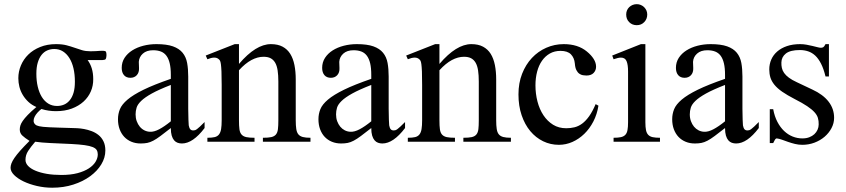

<svg xmlns="http://www.w3.org/2000/svg" viewBox="-20 -668 3987 905"><path d="M481.9 -407.7Q481.9 -405.3 481 -398.7Q480 -392.1 477.5 -388.7Q475.1 -386.7 470.9 -386Q466.8 -385.3 461.9 -384.8Q456.5 -384.3 450.2 -384.8H393.1Q405.8 -367.7 412.6 -345.5Q419.4 -323.2 419.4 -295.4Q419.9 -264.6 408.2 -237.3Q396.5 -210 373.8 -189.2Q351.1 -168.5 318.4 -156.2Q285.6 -144 243.7 -144Q226.6 -144 209.5 -146.5Q192.4 -148.9 175.3 -154.3Q165.5 -147 156.7 -137.2Q147.9 -127.4 143.1 -117.4Q138.2 -107.4 138.4 -97.9Q138.7 -88.4 146 -81.5Q148.9 -78.6 153.1 -76.7Q157.2 -74.7 164.6 -73Q171.9 -71.3 183.6 -70.1Q195.3 -68.8 213.6 -68.1Q231.9 -67.4 258.1 -66.4Q284.2 -65.4 320.3 -64.5Q329.1 -64.5 344 -63.7Q358.9 -63 376.5 -59.8Q394 -56.6 411.6 -50Q429.2 -43.5 443.8 -32Q458.5 -20.5 467.5 -2.4Q476.6 15.6 476.6 41.5Q476.6 75.2 457.5 106.7Q438.5 138.2 404.8 162.8Q371.1 187.5 325.4 202.1Q279.8 216.8 226.1 216.8Q189 216.8 153.6 208.5Q118.2 200.2 90.8 187Q63.5 173.8 46.6 157Q29.8 140.1 29.8 123Q29.8 113.3 33.9 102.1Q38.1 90.8 48.1 76.2Q58.1 61.5 75.4 42Q92.8 22.5 119.1 -3.9Q96.7 -18.1 85 -29.3Q73.2 -40.5 73.2 -57.6Q73.2 -66.4 75.9 -75.9Q78.6 -85.4 86.9 -97.7Q95.2 -109.9 110.6 -126Q126 -142.1 151.4 -163.6Q129.9 -172.9 114 -187.7Q98.1 -202.6 87.4 -220.5Q76.7 -238.3 71.5 -258.5Q66.4 -278.8 66.4 -299.3Q66.4 -330.6 78.6 -359.6Q90.8 -388.7 113.5 -410.9Q136.2 -433.1 169.4 -446.5Q202.6 -460 244.1 -460Q272.9 -460 293.5 -454.6Q314 -449.2 331.3 -443.1Q348.6 -437 366.2 -431.6Q383.8 -426.3 406.7 -426.3Q421.9 -426.3 431.9 -427Q441.9 -427.7 449.2 -428.2Q456.5 -428.7 462.4 -428.7Q468.8 -428.7 475.6 -427.2Q481.9 -425.8 481.9 -407.7ZM333 -282.7Q333 -317.4 326.4 -345.7Q319.8 -374 307.1 -394.3Q294.4 -414.6 276.6 -425.8Q258.8 -437 235.8 -437Q218.3 -437 202.9 -430.4Q187.5 -423.8 176 -409.4Q164.6 -395 158 -373Q151.4 -351.1 151.4 -320.3Q151.4 -287.1 158 -259.3Q164.6 -231.4 177 -211.2Q189.5 -190.9 207.5 -179.7Q225.6 -168.5 249 -168.5Q266.6 -168.5 282 -175Q297.4 -181.6 308.8 -195.6Q320.3 -209.5 326.7 -231Q333 -252.4 333 -282.7ZM440.9 59.6Q440.9 47.9 435.8 39.3Q430.7 30.8 416.7 25.1Q402.8 19.5 378.7 16.1Q354.5 12.7 315.9 10.7Q260.7 8.3 218.3 6.3Q175.8 4.4 146 0Q125 24.4 112.5 43.7Q100.1 63 100.1 85.4Q100.1 101.1 112.3 114Q124.5 127 147 136.5Q169.4 146 200.4 151.4Q231.4 156.7 269 156.7Q313 156.7 345.2 148.2Q377.4 139.6 398.7 125.7Q419.9 111.8 430.4 94.5Q440.9 77.1 440.9 59.6Z M944.3 -64.5Q889.2 8.3 837.4 8.3Q826.7 8.3 817.1 4.9Q807.6 1.5 800.5 -6.8Q793.5 -15.1 789.3 -29.1Q785.2 -43 785.2 -64.5Q755.9 -41.5 736.6 -27.1Q717.3 -12.7 702.4 -4.9Q687.5 2.9 674.1 5.6Q660.6 8.3 643.1 8.3Q619.1 8.3 599.6 0.2Q580.1 -7.8 565.9 -22.7Q551.8 -37.6 543.9 -58.8Q536.1 -80.1 536.1 -106Q536.1 -130.9 545.2 -153.3Q554.2 -175.8 581.1 -198.5Q607.9 -221.2 656.7 -245.1Q705.6 -269 785.2 -296.4V-314.9Q785.2 -347.2 780 -369.1Q774.9 -391.1 764.6 -405Q754.4 -418.9 738.8 -425Q723.1 -431.2 701.7 -431.2Q670.9 -431.2 653.3 -415.3Q635.7 -399.4 634.3 -376.5L635.3 -347.2Q636.2 -326.2 624.8 -313.7Q613.3 -301.3 594.7 -301.3Q575.2 -301.3 564.5 -313.7Q553.7 -326.2 553.7 -348.1Q553.7 -374.5 567.1 -395.3Q580.6 -416 603.3 -430.4Q626 -444.8 655.5 -452.4Q685.1 -460 717.3 -460Q765.6 -460 795.2 -449.5Q824.7 -439 840.8 -419.2Q856.9 -399.4 862.1 -371.1Q867.2 -342.8 867.2 -307.6V-155.3Q867.2 -124 868.2 -104Q869.1 -84 869.6 -77.1Q872.1 -64 877 -58.6Q881.8 -53.2 891.1 -53.2Q895.5 -53.2 899.4 -54.4Q903.3 -55.7 908.7 -59.6Q914.1 -63.5 922.4 -71.3Q930.7 -79.1 944.3 -92.8ZM785.2 -267.6Q728.5 -245.6 695.6 -227.3Q662.6 -209 645.5 -192.4Q628.4 -175.8 623.8 -160.4Q619.1 -145 619.1 -128.9Q619.1 -111.3 624.5 -96.7Q629.9 -82 638.9 -71Q647.9 -60.1 660.4 -53.7Q672.9 -47.4 687 -46.9Q706.1 -45.9 730.2 -58.6Q754.4 -71.3 785.2 -96.2Z M1219.2 0V-18.6Q1244.1 -18.6 1258.5 -21.7Q1272.9 -24.9 1280.5 -33.9Q1288.1 -43 1290 -59.1Q1292 -75.2 1292 -101.1V-283.7Q1292 -314 1288.6 -336.2Q1285.2 -358.4 1276.9 -372.6Q1268.6 -386.7 1255.4 -393.6Q1242.2 -400.4 1222.2 -400.4Q1193.8 -400.4 1164.8 -384.8Q1135.7 -369.1 1106.4 -336.9V-101.1Q1106.4 -74.7 1108.6 -58.6Q1110.8 -42.5 1118.7 -33.7Q1126.5 -24.9 1140.9 -21.7Q1155.3 -18.6 1179.7 -18.6V0H957.5V-18.6Q978.5 -18.6 991.7 -21.7Q1004.9 -24.9 1012.2 -34.2Q1019.5 -43.5 1022.2 -59.6Q1024.9 -75.7 1024.9 -101.1V-267.6Q1024.9 -307.6 1023.9 -330.6Q1022.9 -353.5 1021.2 -365.7Q1019.5 -377.9 1016.8 -382.3Q1014.2 -386.7 1010.3 -389.6Q994.1 -403.8 957.5 -388.7L949.7 -406.2L1086.4 -460H1106.4V-366.7Q1186 -460 1256.8 -460Q1289.6 -460 1312 -448Q1334.5 -436 1348.1 -414.1Q1361.8 -392.1 1367.9 -361.3Q1374 -330.6 1374 -293V-101.1Q1374 -76.2 1376.5 -60.1Q1378.9 -43.9 1386.2 -34.9Q1393.6 -25.9 1407.2 -22.2Q1420.9 -18.6 1443.4 -18.6V0Z M1889.2 -64.5Q1834 8.3 1782.2 8.3Q1771.5 8.3 1762 4.9Q1752.4 1.5 1745.4 -6.8Q1738.3 -15.1 1734.1 -29.1Q1730 -43 1730 -64.5Q1700.7 -41.5 1681.4 -27.1Q1662.1 -12.7 1647.2 -4.9Q1632.3 2.9 1618.9 5.6Q1605.5 8.3 1587.9 8.3Q1564 8.3 1544.4 0.2Q1524.9 -7.8 1510.7 -22.7Q1496.6 -37.6 1488.8 -58.8Q1481 -80.1 1481 -106Q1481 -130.9 1490 -153.3Q1499 -175.8 1525.9 -198.5Q1552.7 -221.2 1601.6 -245.1Q1650.4 -269 1730 -296.4V-314.9Q1730 -347.2 1724.9 -369.1Q1719.7 -391.1 1709.5 -405Q1699.2 -418.9 1683.6 -425Q1668 -431.2 1646.5 -431.2Q1615.7 -431.2 1598.1 -415.3Q1580.6 -399.4 1579.1 -376.5L1580.1 -347.2Q1581.1 -326.2 1569.6 -313.7Q1558.1 -301.3 1539.6 -301.3Q1520 -301.3 1509.3 -313.7Q1498.5 -326.2 1498.5 -348.1Q1498.5 -374.5 1512 -395.3Q1525.4 -416 1548.1 -430.4Q1570.8 -444.8 1600.3 -452.4Q1629.9 -460 1662.1 -460Q1710.4 -460 1740 -449.5Q1769.5 -439 1785.6 -419.2Q1801.8 -399.4 1806.9 -371.1Q1812 -342.8 1812 -307.6V-155.3Q1812 -124 1813 -104Q1814 -84 1814.5 -77.1Q1816.9 -64 1821.8 -58.6Q1826.7 -53.2 1835.9 -53.2Q1840.3 -53.2 1844.2 -54.4Q1848.1 -55.7 1853.5 -59.6Q1858.9 -63.5 1867.2 -71.3Q1875.5 -79.1 1889.2 -92.8ZM1730 -267.6Q1673.3 -245.6 1640.4 -227.3Q1607.4 -209 1590.3 -192.4Q1573.2 -175.8 1568.6 -160.4Q1564 -145 1564 -128.9Q1564 -111.3 1569.3 -96.7Q1574.7 -82 1583.7 -71Q1592.8 -60.1 1605.2 -53.7Q1617.7 -47.4 1631.8 -46.9Q1650.9 -45.9 1675 -58.6Q1699.2 -71.3 1730 -96.2Z M2164.1 0V-18.6Q2189 -18.6 2203.4 -21.7Q2217.8 -24.9 2225.3 -33.9Q2232.9 -43 2234.9 -59.1Q2236.8 -75.2 2236.8 -101.1V-283.7Q2236.8 -314 2233.4 -336.2Q2230 -358.4 2221.7 -372.6Q2213.4 -386.7 2200.2 -393.6Q2187 -400.4 2167 -400.4Q2138.7 -400.4 2109.6 -384.8Q2080.6 -369.1 2051.3 -336.9V-101.1Q2051.3 -74.7 2053.5 -58.6Q2055.7 -42.5 2063.5 -33.7Q2071.3 -24.9 2085.7 -21.7Q2100.1 -18.6 2124.5 -18.6V0H1902.3V-18.6Q1923.3 -18.6 1936.5 -21.7Q1949.7 -24.9 1957 -34.2Q1964.4 -43.5 1967 -59.6Q1969.7 -75.7 1969.7 -101.1V-267.6Q1969.7 -307.6 1968.8 -330.6Q1967.8 -353.5 1966.1 -365.7Q1964.4 -377.9 1961.7 -382.3Q1959 -386.7 1955.1 -389.6Q1939 -403.8 1902.3 -388.7L1894.5 -406.2L2031.2 -460H2051.3V-366.7Q2130.9 -460 2201.7 -460Q2234.4 -460 2256.8 -448Q2279.3 -436 2293 -414.1Q2306.6 -392.1 2312.7 -361.3Q2318.8 -330.6 2318.8 -293V-101.1Q2318.8 -76.2 2321.3 -60.1Q2323.7 -43.9 2331.1 -34.9Q2338.4 -25.9 2352.1 -22.2Q2365.7 -18.6 2388.2 -18.6V0Z M2800.8 -169.9Q2794.4 -129.4 2776.9 -95.5Q2759.3 -61.5 2734.1 -37.1Q2709 -12.7 2678.2 1Q2647.5 14.6 2614.3 14.6Q2574.7 14.6 2540 -2.2Q2505.4 -19 2479.5 -50Q2453.6 -81.1 2438.7 -125Q2423.8 -168.9 2423.8 -223.1Q2423.8 -276.4 2440.9 -320.1Q2458 -363.8 2487.1 -394.8Q2516.1 -425.8 2554.9 -442.9Q2593.8 -460 2637.2 -460Q2704.1 -460 2746.1 -425.3Q2767.1 -408.2 2778.3 -390.1Q2789.6 -372.1 2789.6 -353.5Q2789.6 -336.4 2778.1 -324.2Q2766.6 -312 2743.7 -312Q2736.3 -312 2727.5 -313.5Q2718.8 -314.9 2710.7 -320.6Q2702.6 -326.2 2696.8 -337.6Q2690.9 -349.1 2689.5 -369.1Q2687 -395.5 2671.1 -411.9Q2655.3 -428.2 2621.6 -428.2Q2593.8 -428.2 2571.8 -415.8Q2549.8 -403.3 2534.7 -381.6Q2519.5 -359.9 2511.7 -330.1Q2503.9 -300.3 2503.9 -265.6Q2503.9 -226.1 2513.4 -189.5Q2522.9 -152.8 2541.5 -124.8Q2560.1 -96.7 2586.9 -80.1Q2613.8 -63.5 2648.9 -63.5Q2669.4 -63.5 2688.2 -68.1Q2707 -72.8 2724.1 -85.4Q2741.2 -98.1 2757.1 -120.4Q2772.9 -142.6 2787.6 -177.2Z M3030.8 -599.6Q3030.8 -578.6 3016.8 -564Q3002.9 -549.3 2981.4 -549.3Q2960 -549.3 2945.8 -563.5Q2931.6 -577.6 2931.6 -599.6Q2931.6 -610.4 2935.5 -619.4Q2939.5 -628.4 2946.3 -634.8Q2953.1 -641.1 2962.2 -644.8Q2971.2 -648.4 2981.4 -648.4Q2991.7 -648.4 3000.7 -644.5Q3009.8 -640.6 3016.4 -634Q3022.9 -627.4 3026.9 -618.7Q3030.8 -609.9 3030.8 -599.6ZM2872.1 0V-18.6Q2893.1 -18.6 2906.5 -21.5Q2919.9 -24.4 2927.5 -32.5Q2935.1 -40.5 2937.7 -54.9Q2940.4 -69.3 2940.4 -91.8V-331.1Q2940.4 -363.3 2933.3 -379.9Q2926.3 -396.5 2906.7 -396.5Q2899.9 -396.5 2891.6 -394.5Q2883.3 -392.6 2872.1 -388.7L2865.7 -406.2L3001 -460H3022V-91.8Q3022 -69.3 3024.9 -54.9Q3027.8 -40.5 3035.4 -32.5Q3043 -24.4 3056.4 -21.5Q3069.8 -18.6 3090.8 -18.6V0Z M3556.6 -64.5Q3501.5 8.3 3449.7 8.3Q3439 8.3 3429.4 4.9Q3419.9 1.5 3412.8 -6.8Q3405.8 -15.1 3401.6 -29.1Q3397.5 -43 3397.5 -64.5Q3368.2 -41.5 3348.9 -27.1Q3329.6 -12.7 3314.7 -4.9Q3299.8 2.9 3286.4 5.6Q3272.9 8.3 3255.4 8.3Q3231.4 8.3 3211.9 0.2Q3192.4 -7.8 3178.2 -22.7Q3164.1 -37.6 3156.2 -58.8Q3148.4 -80.1 3148.4 -106Q3148.4 -130.9 3157.5 -153.3Q3166.5 -175.8 3193.4 -198.5Q3220.2 -221.2 3269 -245.1Q3317.9 -269 3397.5 -296.4V-314.9Q3397.5 -347.2 3392.3 -369.1Q3387.2 -391.1 3377 -405Q3366.7 -418.9 3351.1 -425Q3335.4 -431.2 3314 -431.2Q3283.2 -431.2 3265.6 -415.3Q3248 -399.4 3246.6 -376.5L3247.6 -347.2Q3248.5 -326.2 3237.1 -313.7Q3225.6 -301.3 3207 -301.3Q3187.5 -301.3 3176.8 -313.7Q3166 -326.2 3166 -348.1Q3166 -374.5 3179.4 -395.3Q3192.9 -416 3215.6 -430.4Q3238.3 -444.8 3267.8 -452.4Q3297.4 -460 3329.6 -460Q3377.9 -460 3407.5 -449.5Q3437 -439 3453.1 -419.2Q3469.2 -399.4 3474.4 -371.1Q3479.5 -342.8 3479.5 -307.6V-155.3Q3479.5 -124 3480.5 -104Q3481.4 -84 3481.9 -77.1Q3484.4 -64 3489.3 -58.6Q3494.1 -53.2 3503.4 -53.2Q3507.8 -53.2 3511.7 -54.4Q3515.6 -55.7 3521 -59.6Q3526.4 -63.5 3534.7 -71.3Q3543 -79.1 3556.6 -92.8ZM3397.5 -267.6Q3340.8 -245.6 3307.9 -227.3Q3274.9 -209 3257.8 -192.4Q3240.7 -175.8 3236.1 -160.4Q3231.4 -145 3231.4 -128.9Q3231.4 -111.3 3236.8 -96.7Q3242.2 -82 3251.2 -71Q3260.3 -60.1 3272.7 -53.7Q3285.2 -47.4 3299.3 -46.9Q3318.4 -45.9 3342.5 -58.6Q3366.7 -71.3 3397.5 -96.2Z M3911.6 -112.8Q3911.6 -87.4 3899.4 -64.2Q3887.2 -41 3866.7 -23.4Q3846.2 -5.9 3819.1 4.4Q3792 14.6 3762.2 14.6Q3744.1 14.6 3727.3 10.5Q3710.4 6.3 3695.1 1Q3679.7 -4.4 3666.3 -9.3Q3652.8 -14.2 3641.6 -15.6Q3636.2 -15.6 3631.8 -7.8Q3627.4 0 3624.5 6.3H3608.4V-153.3H3624.5Q3630.9 -119.1 3644.3 -93.5Q3657.7 -67.9 3676 -50.5Q3694.3 -33.2 3716.3 -24.4Q3738.3 -15.6 3762.2 -15.6Q3780.3 -15.6 3794.4 -21Q3808.6 -26.4 3818.4 -35.4Q3828.1 -44.4 3833.5 -56.4Q3838.9 -68.4 3838.9 -81.5Q3839.4 -98.1 3835.2 -112.1Q3831.1 -126 3818.8 -139.4Q3806.6 -152.8 3784.4 -167.7Q3762.2 -182.6 3725.6 -201.2Q3689.9 -219.7 3666.7 -235.8Q3643.6 -252 3630.1 -268.6Q3616.7 -285.2 3611.3 -302.7Q3606 -320.3 3606 -340.8Q3606 -365.7 3615.5 -387.5Q3625 -409.2 3643.6 -425.3Q3662.1 -441.4 3689.2 -450.7Q3716.3 -460 3751.5 -460Q3766.6 -460 3781.5 -457.3Q3796.4 -454.6 3809.6 -451.4Q3822.8 -448.2 3833 -445.6Q3843.3 -442.9 3849.1 -442.9Q3856 -442.9 3860.6 -445.6Q3865.2 -448.2 3871.1 -460H3887.2V-307.6H3871.1Q3862.3 -343.8 3850.1 -367.7Q3837.9 -391.6 3822.8 -405.8Q3807.6 -419.9 3789.3 -426Q3771 -432.1 3750 -432.1Q3705.1 -432.1 3684.3 -415.8Q3663.6 -399.4 3663.1 -373.5Q3662.6 -360.4 3665.3 -347.9Q3668 -335.4 3676 -324Q3684.1 -312.5 3698.5 -301.8Q3712.9 -291 3736.3 -280.3L3808.6 -246.1Q3859.4 -222.7 3885.5 -189Q3911.6 -155.3 3911.6 -112.8Z"/></svg>

Font: Doulos SIL Cyr
Style: Regular
Weight: 400
Designer: Walt Agee, Victor Gaultney, Peter Martin, Debbi Hosken, Becca Hirsbrunner
Foundry: SIL International
Version: Version 5.000